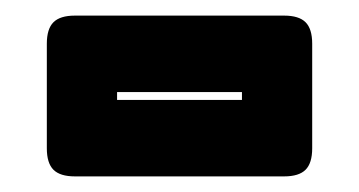

<svg xmlns="http://www.w3.org/2000/svg" viewBox="-20 -483 460 246"><path d="M76 -257Q57 -257 48.5 -265.5Q40 -274 40 -293V-427Q40 -446 48.5 -454.5Q57 -463 76 -463H344Q363 -463 371.5 -454.5Q380 -446 380 -427V-293Q380 -274 371.5 -265.5Q363 -257 344 -257ZM290 -365H130V-355H290Z"/></svg>

Font: Bungee Inline
Style: Regular
Weight: 400
Version: Version 1.000;PS 1.0;hotconv 1.0.72;makeotf.lib2.5.5900